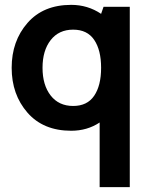

<svg xmlns="http://www.w3.org/2000/svg" viewBox="-20 -528 612 790"><path d="M273 10Q158 10 93 -64.5Q28 -139 28 -249Q28 -359 93 -433.5Q158 -508 273 -508Q341 -508 396 -471L406 -500H514V242H390V-24Q339 10 273 10ZM281 -406Q222 -406 188.5 -363Q155 -320 155 -249Q155 -178 188.5 -135Q222 -92 281 -92Q339 -92 367.5 -134Q396 -176 396 -249Q396 -322 367.5 -364Q339 -406 281 -406Z"/></svg>

Font: Cabin
Style: Bold
Weight: 700
Designer: Pablo Impallari
Foundry: Pablo Impallari. www.impallari.com Igino Marini. www.ikern.com
Version: Version 1.005